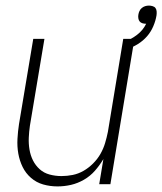

<svg xmlns="http://www.w3.org/2000/svg" viewBox="-20 -659 581 687"><path d="M186 8Q159 8 134.5 1Q110 -6 91 -22.5Q72 -39 61 -61.5Q50 -84 45.5 -109.5Q41 -135 42.5 -162Q44 -189 48 -215L99 -520H139L87 -209Q84 -188 83 -166.5Q82 -145 85.5 -124Q89 -103 98 -85Q107 -67 122 -53.5Q137 -40 157.5 -34.5Q178 -29 200 -29Q220 -29 240 -33Q260 -37 278.5 -47.5Q297 -58 313 -74Q329 -90 339.5 -108.5Q350 -127 356 -147Q362 -167 366 -187L421 -520H461L375 0H335L350 -90Q337 -68 320 -48.5Q303 -29 280.5 -16Q258 -3 234 2.5Q210 8 186 8ZM435 -483 430 -495 425 -510Q449 -518 470.5 -534.5Q492 -551 503 -574H502Q495 -574 489 -576Q483 -578 479.5 -582.5Q476 -587 475 -593.5Q474 -600 475 -606Q476 -613 479 -619.5Q482 -626 487.5 -630.5Q493 -635 499.5 -637Q506 -639 513 -639Q519 -639 526 -637Q533 -635 536.5 -630Q540 -625 540.5 -618Q541 -611 540 -604Q537 -585 528.5 -565Q520 -545 506 -529Q492 -513 473.5 -501.5Q455 -490 435 -483Z"/></svg>

Font: Iosevka Term Curly XLt Obl
Style: Regular
Weight: 200
Italic angle: -9°
Designer: Belleve Invis
Foundry: Belleve Invis
Version: Version 32.3.0